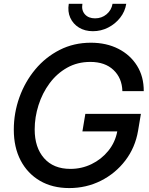

<svg xmlns="http://www.w3.org/2000/svg" viewBox="-20 -960 772 992"><path d="M337.9 11.7Q250.5 11.7 186 -26.1Q121.6 -64 86.4 -131.6Q51.3 -199.2 51.3 -289.6Q51.3 -376.5 80.3 -457.3Q109.4 -538.1 162.4 -601.6Q215.3 -665 288.3 -702.1Q361.3 -739.3 449.7 -739.3Q529.8 -739.3 591.6 -707.8Q653.3 -676.3 688.2 -620.1Q723.1 -564 722.7 -489.3H612.3Q610.4 -556.6 566.4 -598.4Q522.5 -640.1 446.8 -640.1Q379.9 -640.1 326.7 -610.1Q273.4 -580.1 236.1 -529.5Q198.7 -479 179 -416.7Q159.2 -354.5 159.2 -291Q159.2 -197.8 207.8 -142.6Q256.3 -87.4 343.8 -87.4Q401.9 -87.4 452.9 -112.1Q503.9 -136.7 539.6 -180.7Q575.2 -224.6 585.9 -281.2H405.8L420.9 -371.6H708L693.4 -284.7Q678.7 -197.8 627.7 -130.9Q576.7 -64 501.2 -26.1Q425.8 11.7 337.9 11.7ZM460 -798.8Q418.5 -798.8 387.9 -817.6Q357.4 -836.4 343 -868.4Q328.6 -900.4 335.4 -940.4H405.8Q399.9 -907.2 418.5 -886.2Q437 -865.2 471.2 -865.2Q505.4 -865.2 530.5 -886.2Q555.7 -907.2 561.5 -940.4H632.3Q626 -900.4 600.8 -868.4Q575.7 -836.4 538.8 -817.6Q502 -798.8 460 -798.8Z"/></svg>

Font: Inter Display Medium
Style: Italic
Weight: 500
Italic angle: -9.39999°
Designer: Rasmus Andersson
Foundry: rsms
Version: Version 4.000;git-a52131595